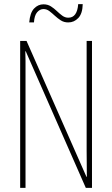

<svg xmlns="http://www.w3.org/2000/svg" viewBox="-20 -913 544 933"><path d="M427 0H397L105 -664H103Q104 -644 104 -617Q104 -590 104 -548V0H78V-714H109L400 -54H402Q402 -88 401.5 -123.5Q401 -159 401 -181V-714H427ZM122 -804Q126 -851 145.5 -871.5Q165 -892 191 -892Q212 -892 227.5 -882Q243 -872 256 -859.5Q269 -847 282.5 -837Q296 -827 312 -827Q355 -827 360 -893H382Q381 -847 360.5 -825.5Q340 -804 312 -804Q291 -804 275.5 -814Q260 -824 246.5 -836.5Q233 -849 220 -859Q207 -869 191 -869Q174 -869 160.5 -853.5Q147 -838 145 -804Z"/></svg>

Font: Noto Sans Lao Looped ExtraCondensed Thin
Style: Regular
Weight: 100
Width: 2
Designer: Mark Frömberg, Ben Mitchell
Foundry: The Fontpad Ltd
Version: Version 1.002; ttfautohint (v1.8.4.7-5d5b)